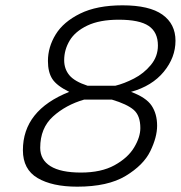

<svg xmlns="http://www.w3.org/2000/svg" viewBox="-20 -691 679 721"><path d="M66 -127Q66 -277 240 -346Q193 -369 176.5 -394.5Q160 -420 160 -462Q160 -514 189 -561.5Q218 -609 281 -640Q344 -671 440 -671Q541 -671 590 -636Q639 -601 639 -538Q639 -475 595 -421.5Q551 -368 472 -346Q529 -325 549.5 -294Q570 -263 570 -219Q570 -176 544.5 -123.5Q519 -71 452 -30.5Q385 10 270 10Q176 10 121 -22.5Q66 -55 66 -127ZM413 -369Q446 -377 483 -396Q520 -415 546.5 -447Q573 -479 573 -520Q573 -570 538.5 -593.5Q504 -617 426 -617Q354 -617 308 -595Q262 -573 241.5 -538.5Q221 -504 221 -465Q221 -432 240.5 -408.5Q260 -385 309 -369ZM507 -210Q507 -257 482 -278.5Q457 -300 400 -317H296Q227 -297 179 -253.5Q131 -210 131 -136Q131 -91 169.5 -67Q208 -43 284 -43Q360 -43 410 -70.5Q460 -98 483.5 -137Q507 -176 507 -210Z"/></svg>

Font: Cairo Light
Style: Italic
Weight: 300
Italic angle: -13°
Designer: Mohamed Gaber, Accademia di Belle Arti di Urbino and others
Foundry: Kief Type Foundry, Accademia di Belle Arti di Urbino and others
Version: Version 3.011